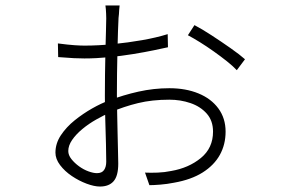

<svg xmlns="http://www.w3.org/2000/svg" viewBox="-20 -637 1040 703"><path d="M418 -617Q417 -611 416.5 -602Q416 -593 415.5 -585.5Q415 -578 414 -571Q413 -555 412 -522.5Q411 -490 410 -449.5Q409 -409 408.5 -367Q408 -325 408 -289Q408 -258 409 -222Q410 -186 410.5 -151Q411 -116 412 -86.5Q413 -57 413 -38Q413 7 396 26.5Q379 46 346 46Q325 46 297 35.5Q269 25 243 7.5Q217 -10 200 -32.5Q183 -55 183 -78Q183 -112 203 -142Q223 -172 253.5 -196.5Q284 -221 317.5 -240Q351 -259 379 -269Q431 -289 487 -301.5Q543 -314 600 -314Q660 -314 706.5 -295Q753 -276 779.5 -240Q806 -204 806 -155Q806 -108 785 -70Q764 -32 722 -5.5Q680 21 617 32Q592 37 567 39Q542 41 527 41L511 -5Q532 -4 557.5 -5Q583 -6 607 -11Q671 -22 715.5 -58.5Q760 -95 760 -155Q760 -195 737 -221Q714 -247 677.5 -259.5Q641 -272 600 -272Q537 -272 485.5 -259.5Q434 -247 385 -226Q360 -215 332.5 -199.5Q305 -184 281.5 -164.5Q258 -145 244 -124.5Q230 -104 230 -84Q230 -69 241.5 -54.5Q253 -40 269.5 -28Q286 -16 304 -9.5Q322 -3 335 -3Q353 -3 361 -14.5Q369 -26 369 -45Q369 -68 368 -109Q367 -150 365.5 -197.5Q364 -245 364 -286Q364 -321 364.5 -364Q365 -407 366 -449Q367 -491 368 -523.5Q369 -556 369 -570Q369 -579 368.5 -587.5Q368 -596 367.5 -604Q367 -612 366 -617ZM692 -545Q719 -531 755 -507.5Q791 -484 824.5 -460.5Q858 -437 877 -420L847 -380Q833 -395 811 -412.5Q789 -430 763 -448.5Q737 -467 712 -482.5Q687 -498 668 -508ZM192 -478Q230 -473 252.5 -471.5Q275 -470 289 -470Q340 -470 394.5 -475.5Q449 -481 500.5 -490Q552 -499 594 -512L595 -464Q577 -460 543.5 -453Q510 -446 467 -439Q424 -432 378 -427.5Q332 -423 289 -423Q270 -423 250.5 -424Q231 -425 193 -428Z"/></svg>

Font: Noto Sans JP Thin Light
Style: Regular
Weight: 300
Version: Version 2.004-H2;hotconv 1.0.118;makeotfexe 2.5.65603